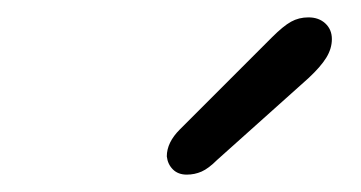

<svg xmlns="http://www.w3.org/2000/svg" viewBox="-20 -763 416 221"><path d="M172 -583Q172 -599 187 -614L293 -720Q306 -733 315 -738Q324 -743 335 -743Q347 -743 354.5 -736Q362 -729 362 -718Q362 -707 355.5 -696.5Q349 -686 335 -673L230 -579Q220 -569 212 -565.5Q204 -562 195 -562Q185 -562 179 -568Q173 -574 172 -583Z"/></svg>

Font: Mali
Style: Italic
Weight: 400
Italic angle: -10°
Version: Version 1.000; ttfautohint (v1.6)